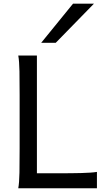

<svg xmlns="http://www.w3.org/2000/svg" viewBox="-20 -1011 567 1031"><path d="M287.6 -80.6Q323.7 -80.6 356 -80.8Q388.2 -81.1 415.5 -81.8Q442.9 -82.5 464.4 -84Q485.8 -85.4 500.5 -87.9V0H78.1Q83.5 -29.3 84.5 -84.7Q85.4 -140.1 85.4 -212.4V-500.5Q85.4 -572.8 84.5 -628.2Q83.5 -683.6 78.1 -712.9H178.2V-80.6ZM484.4 -991.2 279.3 -781.2H201.2L372.1 -991.2Z"/></svg>

Font: Andika Phon
Style: Regular
Weight: 400
Designer: Victor Gaultney, Annie Olsen, Julie Remington, Don Collingsworth, Eric Hays, Becca Hirsbrunner
Foundry: SIL International
Version: Version 5.000